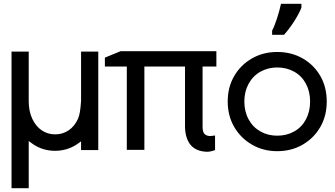

<svg xmlns="http://www.w3.org/2000/svg" viewBox="-20 -783 1771 1016"><path d="M409 -510H500V11H409V-35Q409 -35 388 -20Q336 15 271 15Q207 15 155 -20Q127 -42 132 -34V213H41V-510H132V-248Q132 -195 150.5 -155Q169 -115 200.5 -93.5Q232 -72 272 -72Q312 -72 343.5 -93.5Q375 -115 393 -155Q405 -181 409 -250Z M1092 -63 1118 -66V11Q1093 21 1072 20Q965 15 959 -107V-431H744V10H651V-431H535V-478L618 -512H1125V-431H1052V-112Q1052 -82 1064 -72.5Q1076 -63 1092 -63Z M1185 -246Q1185 -322 1219.5 -381Q1254 -440 1313.5 -474Q1373 -508 1447 -508Q1522 -508 1581.5 -474Q1641 -440 1675 -381Q1709 -322 1709 -246Q1709 -170 1675 -111Q1641 -52 1581.5 -17.5Q1522 17 1447 17Q1373 17 1313.5 -17.5Q1254 -52 1219.5 -111Q1185 -170 1185 -246ZM1621 -246Q1621 -298 1599 -339.5Q1577 -381 1537 -403.5Q1497 -426 1447 -426Q1398 -426 1358 -403.5Q1318 -381 1295.5 -339.5Q1273 -298 1273 -246Q1273 -193 1295.5 -151.5Q1318 -110 1358 -87.5Q1398 -65 1447 -65Q1497 -65 1537 -87.5Q1577 -110 1599 -151.5Q1621 -193 1621 -246ZM1420 -621Q1434 -648 1446.5 -687.5Q1459 -727 1467 -763H1575V-743Q1565 -715 1538 -672.5Q1511 -630 1483 -599H1420Z"/></svg>

Font: AtCorfu Sans
Style: AtCorfu Sans Regular
Weight: 400
Designer: Kostas Teopoulos
Foundry: Kostas Teopoulos
Version: Version 1.00 July 8, 2025, initial release